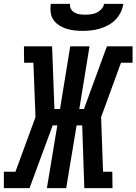

<svg xmlns="http://www.w3.org/2000/svg" viewBox="-49 -975 707 995"><path d="M104 0H-29V-85H31L135 -368L124 -650H76L75 -735H221L233 -410H262L315 -735H415L362 -410H386L505 -735H638V-650H578L475 -368L485 -85H533L534 0H388L377 -325H348L294 0H194L248 -325H224ZM379 -815Q357 -815 335.5 -817.5Q314 -820 294 -826.5Q274 -833 256.5 -844.5Q239 -856 227.5 -873Q216 -890 213.5 -911.5Q211 -933 214 -955H314Q312 -940 319 -928Q326 -916 338 -909.5Q350 -903 364 -901Q378 -899 393 -899Q408 -899 423 -901Q438 -903 452 -909.5Q466 -916 477 -928Q488 -940 490 -955H590Q587 -933 576.5 -911.5Q566 -890 549.5 -873Q533 -856 511.5 -844.5Q490 -833 468 -826.5Q446 -820 423.5 -817.5Q401 -815 379 -815Z"/></svg>

Font: Iosevka HT Extended
Style: Bold Italic
Weight: 700
Width: 7
Italic angle: -9°
Monospace: yes
Designer: Belleve Invis
Foundry: Belleve Invis
Version: Version 32.3.0; ttfautohint (v1.8.4)